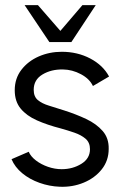

<svg xmlns="http://www.w3.org/2000/svg" viewBox="-20 -719 470 749"><path d="M213.5 9.5Q172.5 8 134 -5.8Q95.5 -19.5 66.8 -43.2Q38 -67 25 -98L92 -127Q100 -108.5 120.2 -93Q140.5 -77.5 167.2 -68.2Q194 -59 220.5 -59Q263.5 -59 297.2 -79.8Q331 -100.5 331 -137Q331 -163 313.8 -177.8Q296.5 -192.5 270.2 -201.5Q244 -210.5 217 -218Q164.5 -231.5 124 -249.5Q83.5 -267.5 60.5 -295.5Q37.5 -323.5 37.5 -367Q37.5 -413 63.5 -446.8Q89.5 -480.5 131.2 -498.8Q173 -517 221 -517Q282 -517 332 -490.8Q382 -464.5 405.5 -420.5L342.5 -383.5Q329.5 -411.5 295.8 -429.5Q262 -447.5 226 -448Q180 -449 145.8 -428.5Q111.5 -408 111.5 -368.5Q111.5 -342 127.8 -328.5Q144 -315 171.2 -306.8Q198.5 -298.5 231 -288Q276.5 -273.5 316.2 -254.8Q356 -236 380.5 -208Q405 -180 404 -138Q404 -92.5 377 -58.5Q350 -24.5 306.5 -6.5Q263 11.5 213.5 9.5ZM172.5 -555 76 -699H128L215.5 -598.5L301.5 -699H353.5L258.5 -555Z"/></svg>

Font: Urbanist
Style: Regular
Weight: 400
Designer: Corey Hu
Foundry: Corey Hu
Version: Version 1.330; ttfautohint (v1.8.4.7-5d5b)